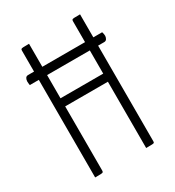

<svg xmlns="http://www.w3.org/2000/svg" viewBox="-170 -801 824 903"><g transform="rotate(-30 242.0 -350.0)"><path d="M32 -530Q31 -537 30.5 -542Q30 -547 30 -552Q31 -563 35.5 -569Q40 -575 49 -575H451Q453 -569 454 -563.5Q455 -558 455 -553Q454 -543 449.5 -536.5Q445 -530 436 -530ZM358 0V-688Q358 -694 360 -696.5Q362 -699 371 -699.5Q380 -700 403 -700V-12Q403 -6 401.5 -3.5Q400 -1 390.5 -0.5Q381 0 358 0ZM81 0V-688Q81 -694 83 -696.5Q85 -699 94.5 -699.5Q104 -700 126 -700V-12Q126 -6 124 -3.5Q122 -1 113 -0.5Q104 0 81 0ZM106 -360V-404H379V-360Z"/></g></svg>

Font: Yanone Kaffeesatz Light
Style: Regular
Weight: 300
Designer: Yanone (Cyrillic: Daniel Pouzeot, Huerta Tipografica, and Cyreal)
Foundry: Yanone
Version: Version 2.003